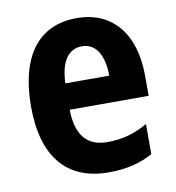

<svg xmlns="http://www.w3.org/2000/svg" viewBox="-69 -618 634 690"><g transform="rotate(-10 248.5 -273.0)"><path d="M255 -556C117 -556 39 -456 39 -270C39 -92 118 10 273 10C338 10 388 -2 435 -28V-138C384 -109 340 -98 287 -98C213 -98 175 -144 174 -236H462V-309C462 -462 386 -556 255 -556ZM257 -453C308 -453 335 -405 335 -332H175C178 -417 210 -453 257 -453Z"/></g></svg>

Font: Noto Sans Armenian Condensed
Style: Regular
Weight: 400
Width: 3
Designer: Monotype Design Team
Foundry: Monotype Imaging Inc.
Version: Version 2.008